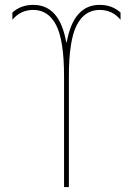

<svg xmlns="http://www.w3.org/2000/svg" viewBox="-20 -760 540 780"><path d="M251 -587.9Q278.3 -740.2 384.8 -740.2Q435.5 -740.2 469.7 -709V-679.7Q436.5 -719.7 384.8 -719.7Q323.2 -719.7 291.5 -657.2Q259.8 -594.7 259.8 -450.2V0H240.2V-450.2Q240.2 -594.7 208.5 -657.2Q176.8 -719.7 115.2 -719.7Q63.5 -719.7 30.3 -679.7V-709Q64.5 -740.2 115.2 -740.2Q222.7 -740.2 249 -587.9Z"/></svg>

Font: Mgen+ 1mn thin
Style: Regular
Weight: 100
Designer: [Source Han Sans]
Ryoko NISHIZUKA  (kana & ideographs); Paul D. Hunt (Latin, Greek & Cyrillic); Wenlong ZHANG  (bopomofo
Version: Version 1.059.20150602